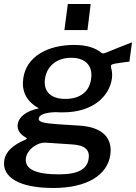

<svg xmlns="http://www.w3.org/2000/svg" viewBox="-40 -762 678 957"><path d="M226 175C395 175 496 110 510 9C521 -71 475 -129 354 -136C309 -139 270 -141 245 -143C178 -148 151 -153 153 -172C156 -187 176 -201 237 -203C248 -202 265 -202 274 -202C423 -202 506 -282 518 -372C521 -395 517 -414 514 -423C511 -437 513 -441 534 -445C557 -449 575 -451 605 -455L618 -551C580 -537 532 -517 497 -503C488 -499 472 -493 468 -497C437 -522 397 -538 329 -538C195 -538 90 -478 76 -371C67 -309 90 -257 154 -222C89 -209 53 -178 48 -142C45 -113 61 -92 88 -77C96 -74 95 -70 87 -66C26 -40 -12 -8 -19 39C-30 120 53 175 226 175ZM298 -742 281 -612H396L412 -742ZM286 -269C213 -269 176 -306 184 -368C193 -432 242 -474 315 -474C388 -474 424 -432 414 -368C406 -306 360 -269 286 -269ZM254 107C139 107 82 82 89 26C96 -18 146 -53 187 -51L322 -42C385 -38 408 -13 402 28C395 81 350 107 254 107Z"/></svg>

Font: Cheyenne Sans Medium
Style: Italic
Weight: 500
Italic angle: -8.13011°
Designer: The Public Sans project authors (U.S. Web Design System), Libre Franklin designed by Pablo Impallari and Rodrigo Fuenzal
Foundry: The Cheyenne Sans Project Authors
Version: Version 2.007